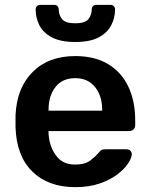

<svg xmlns="http://www.w3.org/2000/svg" viewBox="-20 -761 617 791"><path d="M290 10Q179 10 113.5 -54Q48 -118 44 -236Q44 -245 44 -261Q44 -277 44 -286Q49 -399 114.5 -464.5Q180 -530 290 -530Q371 -530 426 -496.5Q481 -463 509 -403.5Q537 -344 537 -266V-245Q537 -235 530 -228Q523 -221 512 -221H180V-213Q182 -161 209.5 -122Q237 -83 289 -83Q331 -83 353.5 -101Q376 -119 384 -129Q393 -140 398 -143Q403 -146 415 -146H501Q511 -146 517 -140Q523 -134 523 -125Q522 -109 506.5 -86Q491 -63 461.5 -41Q432 -19 389 -4.5Q346 10 290 10ZM180 -305H401V-308Q401 -366 371.5 -402.5Q342 -439 290 -439Q237 -439 208.5 -402.5Q180 -366 180 -308ZM290 -588Q230 -588 194 -607Q158 -626 142.5 -656.5Q127 -687 127 -722Q127 -730 132 -735.5Q137 -741 146 -741H203Q212 -741 217 -735.5Q222 -730 222 -722Q222 -700 235.5 -682.5Q249 -665 290 -665Q331 -665 344.5 -682.5Q358 -700 358 -722Q358 -730 363 -735.5Q368 -741 377 -741H435Q444 -741 449 -735.5Q454 -730 454 -722Q454 -687 438 -656.5Q422 -626 386.5 -607Q351 -588 290 -588Z"/></svg>

Font: Rubik Medium
Style: Regular
Weight: 500
Designer: Hubert and Fischer
Foundry: Hubert and Fischer
Version: Version 2.300; ttfautohint (v1.8.4.7-5d5b);gftools[0.9.30]